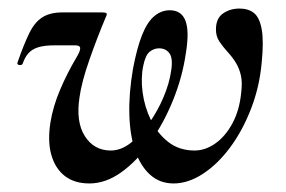

<svg xmlns="http://www.w3.org/2000/svg" viewBox="-20 -416 668 449"><path d="M189 13Q154 13 131.5 -4.5Q109 -22 100 -54Q91 -86 98 -130Q104 -167 120.5 -206Q137 -245 159 -282Q168 -297 167.5 -303.5Q167 -310 156 -310H108Q84 -310 69.5 -305.5Q55 -301 46.5 -291.5Q38 -282 33 -267Q31 -263 25 -264Q19 -265 21 -270Q36 -313 48.5 -338.5Q61 -364 79 -375.5Q97 -387 126 -387H219Q227 -387 229 -385Q231 -383 227 -375Q208 -330 189.5 -277.5Q171 -225 166 -189Q157 -131 178.5 -97.5Q200 -64 239 -64Q263 -64 286 -82Q309 -100 329 -128.5Q349 -157 362.5 -189Q376 -221 380 -249Q385 -279 376.5 -291Q368 -303 352 -303Q340 -303 330 -295Q320 -287 315 -262Q309 -234 313.5 -200Q318 -166 333 -135Q348 -104 373.5 -84Q399 -64 435 -64Q460 -64 483.5 -80.5Q507 -97 523.5 -127.5Q540 -158 544 -199Q547 -223 543.5 -239Q540 -255 532 -268.5Q524 -282 511 -296Q501 -307 493 -319Q485 -331 485 -347Q485 -373 501.5 -384.5Q518 -396 540 -396Q561 -396 574 -385.5Q587 -375 592 -347.5Q597 -320 592 -270Q587 -213 567 -161.5Q547 -110 518 -71Q489 -32 454.5 -9.5Q420 13 386 13Q354 13 331.5 -7Q309 -27 296.5 -62.5Q284 -98 282.5 -147.5Q281 -197 291 -255Q300 -303 312 -333.5Q324 -364 340.5 -378Q357 -392 377 -392Q404 -392 413.5 -368Q423 -344 415 -294Q407 -237 385 -182.5Q363 -128 331.5 -83.5Q300 -39 263.5 -13Q227 13 189 13Z"/></svg>

Font: Cormorant Infant Light
Style: Italic
Weight: 300
Italic angle: -10°
Designer: Christian Thalmann (Catharsis Fonts)
Foundry: Catharsis Fonts
Version: Version 4.001